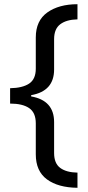

<svg xmlns="http://www.w3.org/2000/svg" viewBox="-20 -734 420 912"><path d="M348 158Q256 157 203 118Q150 79 150 -1V-148Q150 -199 118.5 -220.5Q87 -242 28 -242V-315Q87 -316 118.5 -337Q150 -358 150 -408V-556Q150 -636 205 -675Q260 -714 348 -714V-642Q296 -641 266.5 -619Q237 -597 237 -548V-404Q237 -301 128 -282V-276Q237 -257 237 -154V-7Q237 42 266 63.5Q295 85 348 86Z"/></svg>

Font: Noto Sans Mongolian
Style: Regular
Weight: 400
Designer: Monotype Design Team
Foundry: Monotype Imaging Inc.
Version: Version 3.001; ttfautohint (v1.8.4.7-5d5b)